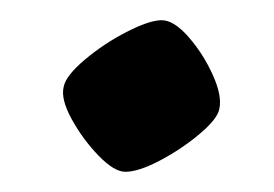

<svg xmlns="http://www.w3.org/2000/svg" viewBox="-20 -369 271 190"><path d="M104 -199Q93 -199 77.5 -215Q62 -231 51 -251Q40 -271 43 -283Q45 -294 64 -310Q83 -326 105.5 -337.5Q128 -349 140 -349Q152 -349 166.5 -332.5Q181 -316 190.5 -295Q200 -274 197 -261Q195 -251 177 -236Q159 -221 138 -210Q117 -199 104 -199Z"/></svg>

Font: Texturina SemiBold
Style: Italic
Weight: 600
Italic angle: -11°
Designer: Guillermo Torres Carreño
Foundry: Omnibus-Type
Version: Version 1.002; ttfautohint (v1.8.3)